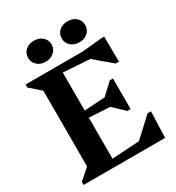

<svg xmlns="http://www.w3.org/2000/svg" viewBox="-208 -1016 1047 1142"><g transform="rotate(-30 315.5 -445.5)"><path d="M28 0V-21L101 -85V-605L28 -669V-690H420L558 -703H575L577 -530H555L437 -629L255 -641V-380L397 -389L474 -461H496V-251H474L397 -323L255 -331V-49L443 -61L571 -179H594L588 0ZM200 -747Q165 -747 142.5 -767.5Q120 -788 120 -819Q120 -851 142.5 -871Q165 -891 200 -891Q235 -891 258 -871Q281 -851 281 -819Q281 -788 258 -767.5Q235 -747 200 -747ZM432 -747Q396 -747 373.5 -767.5Q351 -788 351 -819Q351 -851 373.5 -871Q396 -891 432 -891Q467 -891 489.5 -871Q512 -851 512 -819Q512 -788 489.5 -767.5Q467 -747 432 -747Z"/></g></svg>

Font: Platypi SemiBold
Style: Regular
Weight: 600
Designer: David Sargent
Foundry: Bolt Cutter Type
Version: Version 1.200; ttfautohint (v1.8.4.7-5d5b)